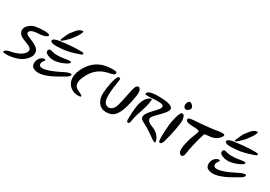

<svg xmlns="http://www.w3.org/2000/svg" viewBox="28 -2179 4747 3378"><g transform="rotate(30 2402.0 -490.0)"><path d="M22 4C136 21 272 -21 315 -39C415 -81 488 -164 502 -230C544 -434 177 -430 211 -524C229 -577 311 -589 391 -592C438 -593 551 -611 560 -654C568 -694 411 -694 275 -672C181 -657 37 -543 128 -426C196 -338 483 -338 361 -187C314 -130 202 -86 116 -73C15 -57 -18 -2 22 4Z M1031 -1022C973 -1013 937 -975 916 -948C891 -915 871 -893 854 -869C830 -833 818 -799 804 -770C787 -737 768 -696 777 -684C785 -675 822 -703 833 -714C872 -751 912 -785 945 -830C966 -859 991 -890 1010 -921C1030 -952 1061 -1016 1047 -1021C1044 -1022 1037 -1023 1031 -1022ZM687 -646C650 -633 607 -586 692 -564C739 -552 819 -561 875 -565C977 -571 1087 -604 1173 -634C1206 -646 1260 -655 1242 -687C1229 -711 965 -690 870 -679C779 -668 741 -665 687 -646ZM1119 -449C1110 -457 1040 -448 1007 -441C991 -437 877 -417 786 -433C737 -442 701 -464 676 -433C661 -406 671 -374 689 -362C735 -331 795 -310 886 -321C969 -331 1064 -376 1091 -393C1144 -427 1138 -438 1119 -449ZM1201 -192C1289 -253 1266 -315 1077 -213C1040 -193 951 -151 881 -126C649 -45 656 -156 703 -216C717 -234 730 -244 715 -256C707 -261 688 -262 675 -257C634 -241 599 -208 583 -158C570 -119 567 -46 619 -17C716 37 846 -8 941 -49C996 -73 1169 -170 1201 -192Z M1881 -700C1791 -706 1549 -715 1394 -500C1164 -183 1356 37 1573 1C1629 -25 1499 -64 1462 -91C1367 -161 1429 -289 1472 -369C1603 -613 1834 -608 1881 -629C1927 -649 1932 -697 1881 -700Z M2429 -553C2437 -673 2345 -713 2309 -580C2300 -546 2281 -456 2278 -435C2272 -394 2237 -241 2227 -208C2191 -89 2109 -58 2045 -100C1956 -158 1995 -387 2026 -596C2031 -628 2013 -642 1990 -634C1932 -612 1897 -344 1892 -274C1878 -83 1982 -6 2052 6C2101 14 2202 15 2263 -46C2333 -116 2364 -233 2374 -268C2394 -333 2424 -480 2429 -553Z M3010 -13C3047 16 3147 89 3115 -3C3102 -39 3068 -115 2959 -164C2911 -186 2800 -217 2828 -297C2853 -368 3090 -536 3060 -616C3043 -661 2963 -685 2868 -690C2763 -695 2560 -707 2543 -622C2532 -567 2864 -651 2910 -585C2938 -545 2869 -481 2806 -414C2735 -338 2635 -233 2755 -171C2869 -113 2985 -32 3010 -13ZM2500 -70C2498 -3 2557 -9 2563 -55C2590 -265 2672 -369 2690 -569C2692 -589 2681 -598 2667 -591C2501 -512 2505 -265 2500 -70Z M3346 -857C3256 -941 3221 -788 3259 -749C3272 -736 3291 -727 3307 -732C3329 -738 3357 -764 3366 -775C3380 -792 3370 -822 3368 -828C3363 -842 3350 -854 3346 -857ZM3274 -642C3229 -642 3181 -422 3175 -338C3166 -219 3150 -17 3180 1C3218 23 3241 -35 3250 -65C3274 -148 3299 -254 3316 -346C3326 -398 3348 -518 3335 -562C3325 -600 3324 -642 3274 -642Z M4108 -679C4099 -709 3978 -690 3955 -684C3905 -672 3858 -669 3808 -664C3755 -658 3585 -641 3527 -639C3511 -638 3432 -634 3412 -615C3397 -600 3405 -574 3420 -563C3433 -553 3480 -538 3526 -538C3549 -538 3661 -537 3683 -516C3695 -505 3645 -398 3623 -333C3599 -260 3547 -71 3589 -18C3636 42 3676 -1 3683 -50C3693 -119 3707 -190 3720 -250C3741 -343 3766 -424 3792 -514C3812 -530 3883 -525 3940 -538C3973 -546 3999 -555 4023 -571C4071 -601 4113 -653 4108 -679Z M4575 -1022C4517 -1013 4481 -975 4460 -948C4435 -915 4415 -893 4398 -869C4374 -833 4362 -799 4348 -770C4331 -737 4312 -696 4321 -684C4329 -675 4366 -703 4377 -714C4416 -751 4456 -785 4489 -830C4510 -859 4535 -890 4554 -921C4574 -952 4605 -1016 4591 -1021C4588 -1022 4581 -1023 4575 -1022ZM4231 -646C4194 -633 4151 -586 4236 -564C4283 -552 4363 -561 4419 -565C4521 -571 4631 -604 4717 -634C4750 -646 4804 -655 4786 -687C4773 -711 4509 -690 4414 -679C4323 -668 4285 -665 4231 -646ZM4663 -449C4654 -457 4584 -448 4551 -441C4535 -437 4421 -417 4330 -433C4281 -442 4245 -464 4220 -433C4205 -406 4215 -374 4233 -362C4279 -331 4339 -310 4430 -321C4513 -331 4608 -376 4635 -393C4688 -427 4682 -438 4663 -449ZM4745 -192C4833 -253 4810 -315 4621 -213C4584 -193 4495 -151 4425 -126C4193 -45 4200 -156 4247 -216C4261 -234 4274 -244 4259 -256C4251 -261 4232 -262 4219 -257C4178 -241 4143 -208 4127 -158C4114 -119 4111 -46 4163 -17C4260 37 4390 -8 4485 -49C4540 -73 4713 -170 4745 -192Z"/></g></svg>

Font: Carybe
Style: Regular
Weight: 400
Designer: Genilson Lima Santos
Foundry: Genilson Lima Santos
Version: Version 1.010;PS 001.010;hotconv 1.0.70;makeotf.lib2.5.58329